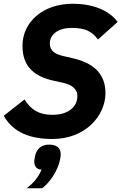

<svg xmlns="http://www.w3.org/2000/svg" viewBox="-25 -730 648 1025"><path d="M236 42C197 42 170 64 162 104C159 119 158 126 158 131C158 155 167 174 197 176C179 216 156 246 117 275H200C243 243 284 180 296 120C299 105 299 101 299 93C299 60 278 42 236 42ZM255 12C432 12 538 -113 538 -233C538 -342 467 -396 360 -420L316 -430C268 -441 241 -458 241 -498C241 -547 286 -581 358 -581C429 -581 466 -563 498 -519L603 -613C555 -677 468 -710 364 -710C203 -710 95 -612 95 -485C95 -373 160 -321 262 -299L308 -289C353 -279 388 -259 388 -217C388 -159 339 -117 255 -117C183 -117 140 -144 106 -199L-5 -112C46 -21 139 12 255 12Z"/></svg>

Font: LVC Sans
Style: Bold Italic
Weight: 700
Italic angle: -11.31°
Designer: Mike Abbink, Paul van der Laan, Pieter van Rosmalen
Foundry: Bold Monday
Version: Version 3.0